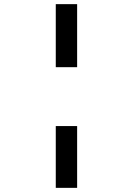

<svg xmlns="http://www.w3.org/2000/svg" viewBox="-20 -838 640 926"><path d="M249 -818H352V-514H249ZM249 -230H352V68H249Z"/></svg>

Font: JuliaMono Light
Style: Regular
Weight: 300
Monospace: yes
Designer: cormullion
Foundry: corm
Version: Version 0.054; ttfautohint (v1.8.4)